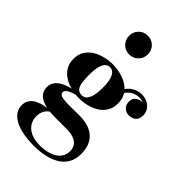

<svg xmlns="http://www.w3.org/2000/svg" viewBox="-294 -866 1233 1233"><g transform="rotate(45 323.0 -249.0)"><path d="M265 260Q218.5 260 175.8 252.8Q133 245.5 99.2 229.8Q65.5 214 46 189.2Q26.5 164.5 26.5 129.5Q26.5 98.5 42.5 78.2Q58.5 58 82.5 46.8Q106.5 35.5 130.8 31Q155 26.5 172 26.5H192Q169.5 38.5 156.2 60.2Q143 82 143 115Q143 147.5 159.8 174Q176.5 200.5 209.8 215.8Q243 231 292 231Q324 231 353.5 224.2Q383 217.5 406 204Q429 190.5 442.2 169.2Q455.5 148 455.5 118.5Q455.5 89.5 441 71Q426.5 52.5 401 43.2Q375.5 34 343 34Q332.5 34 309 34Q285.5 34 262 34Q238.5 34 227.5 34Q151 34 104.8 9.5Q58.5 -15 58.5 -66.5Q58.5 -98 76.8 -119.5Q95 -141 125 -154.5Q155 -168 191 -174Q227 -180 262.5 -180L261 -166.5Q246.5 -166.5 228.2 -163Q210 -159.5 192.8 -152.5Q175.5 -145.5 164.5 -136.2Q153.5 -127 153.5 -116Q153.5 -96 177.8 -90.2Q202 -84.5 243 -84.5Q260.5 -84.5 278 -84.8Q295.5 -85 312.2 -85.2Q329 -85.5 343 -85.5Q371 -85.5 401.8 -78.2Q432.5 -71 459 -52.8Q485.5 -34.5 502 -1.8Q518.5 31 518.5 82Q518.5 131 498 165.2Q477.5 199.5 442 220.2Q406.5 241 360.8 250.5Q315 260 265 260ZM255 -161Q220 -161 184 -169.8Q148 -178.5 118 -196.8Q88 -215 69.5 -244.5Q51 -274 51 -315.5Q51 -357 69.5 -386.2Q88 -415.5 118 -433.8Q148 -452 184 -460.8Q220 -469.5 255 -469.5Q290.5 -469.5 326 -460.8Q361.5 -452 391 -433.8Q420.5 -415.5 438.5 -386.2Q456.5 -357 456.5 -315.5Q456.5 -274 438.5 -244.5Q420.5 -215 391 -196.8Q361.5 -178.5 326 -169.8Q290.5 -161 255 -161ZM255 -187.5Q276 -187.5 289.5 -203.5Q303 -219.5 309.5 -248.2Q316 -277 316 -315.5Q316 -356 309.5 -384.8Q303 -413.5 289.5 -428.5Q276 -443.5 255 -443.5Q234.5 -443.5 221 -428.5Q207.5 -413.5 201 -384.8Q194.5 -356 194.5 -315.5Q194.5 -277 198.5 -248.2Q202.5 -219.5 215.2 -203.5Q228 -187.5 255 -187.5ZM560 -309.5Q535.5 -309.5 516.2 -326Q497 -342.5 497 -372.5Q497 -403.5 516.8 -417.5Q536.5 -431.5 560 -431.5Q582.5 -431.5 603.5 -417.5Q624.5 -403.5 624.5 -377H598.5Q598.5 -402.5 578.2 -421Q558 -439.5 525.5 -439.5Q508 -439.5 486 -431.5Q464 -423.5 444.8 -401.8Q425.5 -380 415.5 -339.5L397 -353.5Q407 -396 428.5 -420.5Q450 -445 475.5 -455Q501 -465 523.5 -465Q555.5 -465 578.2 -452Q601 -439 613.2 -418.8Q625.5 -398.5 625.5 -377Q625.5 -339.5 605 -324.5Q584.5 -309.5 560 -309.5ZM283.5 -588Q248 -588 223.5 -612.8Q199 -637.5 199 -673Q199 -709.5 223.5 -734Q248 -758.5 283.5 -758.5Q320 -758.5 344.5 -734Q369 -709.5 369 -673Q369 -637.5 344.5 -612.8Q320 -588 283.5 -588Z"/></g></svg>

Font: Bodoni Moda 9pt
Style: Bold
Weight: 700
Designer: Owen Earl
Foundry: indestructible type
Version: Version 2.005